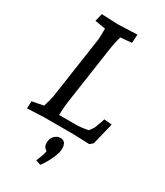

<svg xmlns="http://www.w3.org/2000/svg" viewBox="-235 -802 989 1153"><g transform="rotate(30 259.5 -225.5)"><path d="M196 -57H309Q346 -57 395 -66Q418 -95 420 -103Q439 -151 444 -170L498 -165L461 -14L440 4Q349 0 330 0H123L9 5L11 -45L90 -61Q105 -111 110 -137L173 -568Q175 -585 175 -644L102 -656L115 -710Q206 -705 226 -705L362 -710L358 -651L281 -644Q267 -596 259 -538L205 -167Q196 -106 196 -57ZM239 168Q214 156 214 125Q214 94 232 76Q250 58 272 58Q313 58 313 109Q313 136 296.5 173.5Q280 211 264 235L247 259L213 247Q236 194 239 168Z"/></g></svg>

Font: Andada SC
Style: Italic
Weight: 400
Italic angle: -8.29999°
Designer: Carolina Giovagnoli
Foundry: Carolina Giovagnoli
Version: Version 1.003